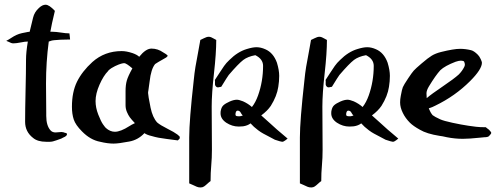

<svg xmlns="http://www.w3.org/2000/svg" viewBox="-20 -617 2147 825"><path d="M6.8 -441.4Q16.6 -446.3 28.3 -454.1Q40 -461.9 50.8 -466.8Q61.5 -471.7 74.2 -474.6Q76.2 -474.6 88.9 -477.5Q101.6 -480.5 107.4 -480.5Q110.4 -493.2 122.1 -541Q127.9 -565.4 147.5 -583Q162.1 -596.7 175.8 -596.7Q191.4 -596.7 215.8 -570.3Q201.2 -509.8 196.3 -480.5H206.1Q219.7 -480.5 241.7 -477.1Q263.7 -473.6 278.3 -473.6Q278.3 -468.8 279.8 -460.9Q281.2 -453.1 281.2 -447.3Q256.8 -447.3 239.3 -446.3Q221.7 -445.3 212.9 -444.3Q204.1 -443.4 199.7 -441.9Q195.3 -440.4 192.9 -439.5Q190.4 -438.5 189.5 -438.5Q177.7 -349.6 177.7 -258.8Q177.7 -238.3 178.2 -196.3Q178.7 -154.3 178.7 -132.8V-119.1Q178.7 -77.1 197.3 -56.6Q205.1 -47.9 218.8 -47.9Q222.7 -47.9 231 -48.8Q239.3 -49.8 244.1 -49.8Q245.1 -49.8 247.6 -49.3Q250 -48.8 252 -48.8Q253.9 -47.9 257.3 -46.9Q260.7 -45.9 263.2 -45.4Q265.6 -44.9 267.1 -43Q268.6 -41 267.6 -39.1Q266.6 -35.2 263.7 -32.7Q260.7 -30.3 257.8 -28.8Q254.9 -27.3 250.5 -25.4Q246.1 -23.4 243.2 -21.5Q239.3 -20.5 222.7 -14.2Q206.1 -7.8 194.3 -7.8H178.7Q141.6 -7.8 122.1 -24.4Q87.9 -50.8 87.9 -93.8Q87.9 -144.5 89.8 -226.6Q91.8 -308.6 91.8 -360.4Q91.8 -391.6 99.6 -438.5Q87.9 -438.5 68.8 -434.6Q49.8 -430.7 37.1 -430.7Q32.2 -430.7 27.3 -432.6Q22.5 -434.6 16.6 -437.5Q10.7 -440.4 6.8 -441.4Z M578.1 -373Q606.4 -408.2 630.9 -408.2Q658.2 -408.2 681.6 -391.6Q683.6 -390.6 688 -387.7Q692.4 -384.8 694.3 -383.8L701.2 -377L694.3 -370.1Q649.4 -344.7 646.5 -341.8Q628.9 -320.3 623 -267.6Q621.1 -253.9 619.6 -243.2Q618.2 -232.4 617.7 -229Q617.2 -225.6 616.7 -223.1Q616.2 -220.7 616.2 -217.8Q616.2 -208 627 -154.3Q635.7 -112.3 655.3 -90.8Q668.9 -79.1 699.2 -64Q729.5 -48.8 742.2 -39.1Q752.9 -30.3 752.9 -28.3Q752.9 -28.3 752.4 -26.9Q752 -25.4 752 -23.4V-21.5L744.1 -13.7Q733.4 -15.6 695.8 -20Q658.2 -24.4 632.8 -32.2Q611.3 -37.1 600.6 -44.9Q573.2 -15.6 535.2 -8.8Q489.3 0 467.8 0Q442.4 0 410.2 -7.8Q368.2 -15.6 332 -52.7Q304.7 -80.1 296.9 -103.5Q289.1 -127 289.1 -158.2Q289.1 -221.7 311 -266.1Q333 -310.5 377 -350.6Q429.7 -397.5 502.9 -397.5Q523.4 -397.5 549.8 -388.7Q569.3 -381.8 578.1 -373ZM444.3 -311.5Q424.8 -292 407.7 -253.4Q390.6 -214.8 390.6 -182.6Q390.6 -154.3 402.3 -124.5Q414.1 -94.7 422.4 -83Q430.7 -71.3 434.6 -67.4Q453.1 -50.8 473.6 -50.8Q498 -50.8 536.1 -75.2Q544.9 -81.1 559.6 -87.9Q543.9 -104.5 537.6 -113.3Q531.2 -122.1 525.4 -135.7Q519.5 -149.4 519.5 -165V-225.6Q519.5 -252 524.9 -271Q530.3 -290 548.8 -323.2Q522.5 -345.7 513.7 -345.7Q509.8 -345.7 500.5 -343.3Q491.2 -340.8 474.6 -333Q458 -325.2 446.3 -314.5Z M793 170.9Q793 170.9 793 -26.4Q793 -98.6 812.5 -272.5Q815.4 -302.7 819.8 -329.6Q824.2 -356.4 830.6 -388.7Q836.9 -420.9 840.8 -445.3Q843.8 -446.3 856 -452.6Q868.2 -459 877 -459Q882.8 -459 888.2 -456.5Q893.6 -454.1 899.4 -450.7Q905.3 -447.3 909.2 -445.3Q909.2 -388.7 899.4 -301.8Q889.6 -214.8 889.6 -159.2Q889.6 -123 890.1 -66.4Q890.6 -9.8 890.6 26.4Q890.6 62.5 887.7 93.8Q884.8 125 884.8 161.1Q878.9 165 871.1 172.4Q863.3 179.7 856.9 184.1Q850.6 188.5 841.8 188.5Q833 188.5 825.7 185.5Q818.4 182.6 808.6 177.7Q798.8 172.9 793 170.9ZM930.7 -244.1Q927.7 -244.1 922.9 -242.7Q918 -241.2 914.6 -241.7Q911.1 -242.2 908.2 -245.1Q904.3 -249 903.8 -253.9Q903.3 -258.8 903.8 -263.2Q904.3 -267.6 903.3 -273.4Q911.1 -285.2 922.4 -302.7Q933.6 -320.3 942.9 -333.5Q952.1 -346.7 965.8 -359.4Q1001 -394.5 1040 -406.2Q1065.4 -414.1 1082 -414.1Q1100.6 -414.1 1120.1 -405.3Q1154.3 -390.6 1169.9 -347.7Q1179.7 -315.4 1179.7 -291Q1179.7 -267.6 1175.8 -244.1Q1169.9 -204.1 1143.6 -162.1Q1128.9 -140.6 1102.5 -121.1Q1117.2 -108.4 1139.6 -87.9Q1162.1 -67.4 1169.9 -60.5Q1178.7 -52.7 1192.9 -41Q1207 -29.3 1215.8 -21.5Q1214.8 -20.5 1206.5 -14.2Q1198.2 -7.8 1192.4 -7.8Q1187.5 -7.8 1161.1 -16.6Q1152.3 -21.5 1137.2 -29.3Q1122.1 -37.1 1111.3 -43Q1100.6 -48.8 1088.9 -57.6Q1069.3 -72.3 1056.6 -86.9Q1043.9 -77.1 1024.4 -74.2Q1017.6 -73.2 1005.9 -73.2Q977.5 -73.2 952.1 -89.8Q927.7 -106.4 927.7 -129.9Q927.7 -138.7 928.7 -141.6Q931.6 -157.2 940.4 -165Q949.2 -172.9 966.8 -180.7Q984.4 -188.5 998 -188.5Q1006.8 -188.5 1024.4 -181.6Q1045.9 -171.9 1062.5 -157.2Q1078.1 -176.8 1088.9 -207Q1110.4 -267.6 1110.4 -334Q1110.4 -363.3 1077.1 -379.9Q1044.9 -374 1025.4 -359.4Q1004.9 -343.8 962.9 -294.9Q957 -287.1 930.7 -244.1ZM1023.4 -121.1Q1020.5 -123 1017.6 -127.4Q1014.6 -131.8 1013.2 -134.8Q1011.7 -137.7 1008.3 -139.6Q1004.9 -141.6 1001 -141.6Q994.1 -141.6 992.2 -130.4Q990.2 -119.1 997.1 -118.2Q1011.7 -115.2 1023.4 -121.1Z M1268.6 170.9Q1268.6 170.9 1268.6 -26.4Q1268.6 -98.6 1288.1 -272.5Q1291 -302.7 1295.4 -329.6Q1299.8 -356.4 1306.2 -388.7Q1312.5 -420.9 1316.4 -445.3Q1319.3 -446.3 1331.5 -452.6Q1343.8 -459 1352.5 -459Q1358.4 -459 1363.8 -456.5Q1369.1 -454.1 1375 -450.7Q1380.9 -447.3 1384.8 -445.3Q1384.8 -388.7 1375 -301.8Q1365.2 -214.8 1365.2 -159.2Q1365.2 -123 1365.7 -66.4Q1366.2 -9.8 1366.2 26.4Q1366.2 62.5 1363.3 93.8Q1360.4 125 1360.4 161.1Q1354.5 165 1346.7 172.4Q1338.9 179.7 1332.5 184.1Q1326.2 188.5 1317.4 188.5Q1308.6 188.5 1301.3 185.5Q1293.9 182.6 1284.2 177.7Q1274.4 172.9 1268.6 170.9ZM1406.2 -244.1Q1403.3 -244.1 1398.4 -242.7Q1393.6 -241.2 1390.1 -241.7Q1386.7 -242.2 1383.8 -245.1Q1379.9 -249 1379.4 -253.9Q1378.9 -258.8 1379.4 -263.2Q1379.9 -267.6 1378.9 -273.4Q1386.7 -285.2 1397.9 -302.7Q1409.2 -320.3 1418.5 -333.5Q1427.7 -346.7 1441.4 -359.4Q1476.6 -394.5 1515.6 -406.2Q1541 -414.1 1557.6 -414.1Q1576.2 -414.1 1595.7 -405.3Q1629.9 -390.6 1645.5 -347.7Q1655.3 -315.4 1655.3 -291Q1655.3 -267.6 1651.4 -244.1Q1645.5 -204.1 1619.1 -162.1Q1604.5 -140.6 1578.1 -121.1Q1592.8 -108.4 1615.2 -87.9Q1637.7 -67.4 1645.5 -60.5Q1654.3 -52.7 1668.5 -41Q1682.6 -29.3 1691.4 -21.5Q1690.4 -20.5 1682.1 -14.2Q1673.8 -7.8 1668 -7.8Q1663.1 -7.8 1636.7 -16.6Q1627.9 -21.5 1612.8 -29.3Q1597.7 -37.1 1586.9 -43Q1576.2 -48.8 1564.5 -57.6Q1544.9 -72.3 1532.2 -86.9Q1519.5 -77.1 1500 -74.2Q1493.2 -73.2 1481.4 -73.2Q1453.1 -73.2 1427.7 -89.8Q1403.3 -106.4 1403.3 -129.9Q1403.3 -138.7 1404.3 -141.6Q1407.2 -157.2 1416 -165Q1424.8 -172.9 1442.4 -180.7Q1460 -188.5 1473.6 -188.5Q1482.4 -188.5 1500 -181.6Q1521.5 -171.9 1538.1 -157.2Q1553.7 -176.8 1564.5 -207Q1585.9 -267.6 1585.9 -334Q1585.9 -363.3 1552.7 -379.9Q1520.5 -374 1501 -359.4Q1480.5 -343.8 1438.5 -294.9Q1432.6 -287.1 1406.2 -244.1ZM1499 -121.1Q1496.1 -123 1493.2 -127.4Q1490.2 -131.8 1488.8 -134.8Q1487.3 -137.7 1483.9 -139.6Q1480.5 -141.6 1476.6 -141.6Q1469.7 -141.6 1467.8 -130.4Q1465.8 -119.1 1472.7 -118.2Q1487.3 -115.2 1499 -121.1Z M1812.5 -215.8Q1812.5 -212.9 1813 -206.5Q1813.5 -200.2 1813.5 -195.3Q1834 -212.9 1882.3 -245.6Q1930.7 -278.3 1951.2 -296.9Q1965.8 -311.5 1974.6 -329.1Q1977.5 -334 1977.5 -339.8Q1977.5 -345.7 1973.6 -353.5Q1967.8 -356.4 1960 -356.4Q1952.1 -356.4 1937.5 -351.6Q1891.6 -334 1872.1 -315.4Q1851.6 -293 1823.2 -246.1Q1812.5 -228.5 1812.5 -215.8ZM2081.1 -32.2Q2076.2 -27.3 2061.5 -27.3Q2061.5 -27.3 2042 -25.4Q1995.1 -20.5 1968.8 -20.5Q1934.6 -20.5 1900.4 -27.3Q1893.6 -29.3 1882.3 -31.2Q1871.1 -33.2 1869.1 -33.2Q1813.5 -42 1784.2 -59.6Q1755.9 -75.2 1741.2 -89.8Q1721.7 -109.4 1710.9 -131.8Q1699.2 -155.3 1699.2 -176.8Q1699.2 -190.4 1702.1 -205.1Q1707 -232.4 1710.9 -242.2Q1714.8 -252 1734.4 -281.2Q1750 -304.7 1757.8 -313.5Q1765.6 -322.3 1792 -344.7Q1819.3 -368.2 1835.4 -377.9Q1851.6 -387.7 1875 -393.6Q1929.7 -407.2 1957 -407.2Q1979.5 -407.2 2003.9 -401.4Q2016.6 -398.4 2033.2 -381.8Q2040 -375 2045.4 -363.3Q2050.8 -351.6 2050.8 -347.7Q2050.8 -319.3 2000 -268.6Q1935.5 -204.1 1850.6 -163.1Q1837.9 -156.2 1822.3 -151.4Q1829.1 -133.8 1838.9 -122.1Q1847.7 -115.2 1871.1 -104.5Q1885.7 -97.7 1924.3 -89.4Q1962.9 -81.1 1992.7 -76.7Q2022.5 -72.3 2025.4 -72.3Q2041 -70.3 2067.4 -70.3Q2071.3 -66.4 2075.2 -64Q2079.1 -61.5 2081.1 -59.6Q2090.8 -49.8 2090.8 -45.9Q2090.8 -42 2081.1 -32.2Z"/></svg>

Font: Shelly2023
Style: Regular
Weight: 400
Version: Version 0.2